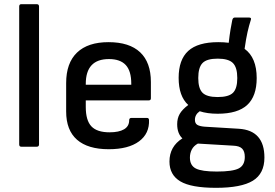

<svg xmlns="http://www.w3.org/2000/svg" viewBox="-20 -703 1318 920"><path d="M82 0Q72 0 72 -11V-672Q72 -683 82 -683H156Q167 -683 167 -672V-11Q167 0 156 0Z M501 12Q401 12 349 -33.5Q297 -79 297 -169V-305Q297 -401 349 -451Q401 -501 500 -501Q600 -501 651.5 -452.5Q703 -404 703 -310V-232Q703 -222 693 -222H391V-190Q391 -126 418 -97.5Q445 -69 505 -69Q550 -69 574.5 -83.5Q599 -98 599 -127Q599 -138 610 -138H684Q693 -138 694 -129Q697 -63 646 -25.5Q595 12 501 12ZM391 -297H609V-302Q609 -363 582.5 -391.5Q556 -420 502 -420Q391 -420 391 -301Z M1023 -158Q973 -158 937 -170Q914 -154 914 -129Q914 -112 925 -105Q936 -98 960 -96L1125 -86Q1247 -78 1247 52Q1247 129 1191.5 163Q1136 197 1015 197Q896 197 844 166Q792 135 792 71Q792 -1 854 -40Q842 -51 835.5 -68Q829 -85 829 -108Q829 -136 841 -157Q853 -178 882 -200Q836 -242 836 -330Q836 -417 882 -459Q928 -501 1026 -501Q1053 -501 1076 -498Q1080 -534 1084.5 -561Q1089 -588 1093 -607Q1096 -619 1105 -619H1173Q1186 -619 1182 -608Q1173 -580 1166 -549Q1159 -518 1152 -469Q1210 -427 1210 -329Q1210 -242 1164.5 -200Q1119 -158 1023 -158ZM1023 -238Q1076 -238 1096.5 -258.5Q1117 -279 1117 -329Q1117 -380 1096 -401Q1075 -422 1023 -422Q971 -422 950.5 -401Q930 -380 930 -329Q930 -279 950.5 -258.5Q971 -238 1023 -238ZM890 52Q890 90 918.5 104.5Q947 119 1019 119Q1095 119 1124 104Q1153 89 1153 49Q1153 22 1140 9Q1127 -4 1097 -5L928 -15Q908 -4 899 13.5Q890 31 890 52Z"/></svg>

Font: Sofia Sans Medium
Style: Regular
Weight: 500
Designer: Botio Nikoltchev, Ani Petrova
Foundry: lettersoup
Version: Version 4.101; ttfautohint (v1.8.4.7-5d5b)